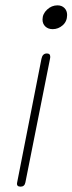

<svg xmlns="http://www.w3.org/2000/svg" viewBox="-20 -704 271 718"><path d="M139 -631Q139 -652 156 -668Q173 -684 195 -684Q211 -684 221 -674Q231 -664 231 -648Q231 -624 214.5 -609.5Q198 -595 177 -595Q160 -595 149.5 -605Q139 -615 139 -631ZM44 -21 135 -484Q139 -504 155 -504Q165 -504 167 -497.5Q169 -491 167 -484L75 -22Q72 -6 57 -6Q41 -6 44 -21Z"/></svg>

Font: Mali ExtraLight
Style: Italic
Weight: 275
Italic angle: -10°
Version: Version 1.000; ttfautohint (v1.6)